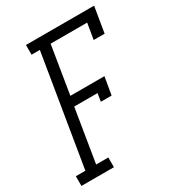

<svg xmlns="http://www.w3.org/2000/svg" viewBox="-177 -839 857 942"><g transform="rotate(-30 251.0 -367.5)"><path d="M6 0V-55H60L163 -680H116V-735H502L478 -590H416L431 -680H224L180 -410H373L356 -310H295L302 -355H170L121 -55H190V0Z"/></g></svg>

Font: Iosevka Curly Slab Light
Style: Italic
Weight: 300
Italic angle: -9°
Monospace: yes
Designer: Belleve Invis
Foundry: Belleve Invis
Version: Version 22.1.2; ttfautohint (v1.8.4)